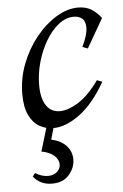

<svg xmlns="http://www.w3.org/2000/svg" viewBox="-51 -492 492 765"><g transform="rotate(-5 195.0 -110.0)"><path d="M150 15Q121 15 95.5 0.5Q70 -14 54.5 -46Q39 -78 39 -130Q39 -193 61.5 -251Q84 -309 121 -355Q158 -401 202.5 -428Q247 -455 290 -455Q321 -455 343 -441.5Q365 -428 382 -405L315 -289L294 -297Q316 -343 316.5 -370Q317 -397 304 -408.5Q291 -420 270 -420Q238 -420 209 -397Q180 -374 157.5 -336Q135 -298 122 -252Q109 -206 109 -161Q109 -108 128 -79Q147 -50 183 -50Q215 -50 256.5 -75.5Q298 -101 340 -160L361 -152Q313 -68 257 -26.5Q201 15 150 15ZM138 60Q176 68 197.5 91Q219 114 219 146Q219 179 195 207Q171 235 127 235Q79 235 52 200L62 187Q88 203 113 203Q136 203 149.5 190.5Q163 178 163 161Q163 142 145.5 126Q128 110 95 104L130 -13H159Z"/></g></svg>

Font: Bona Nova SC
Style: Italic
Weight: 400
Italic angle: -4°
Designer: Mateusz Machalski
Foundry: Capitalics
Version: Version 4.001; ttfautohint (v1.8.4.7-5d5b)